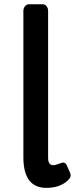

<svg xmlns="http://www.w3.org/2000/svg" viewBox="-20 -886 373 914"><path d="M209 -134.3Q209 -99.6 233.4 -99.6Q241.2 -99.6 253.4 -104Q275.9 -112.3 280.8 -112.3Q292 -112.3 298.3 -98.1L313.5 -63.5Q316.4 -56.2 316.4 -49.8Q316.4 -38.6 297.9 -22.5Q260.7 8.3 200.7 8.3Q91.3 8.3 91.3 -137.7V-834Q91.3 -847.2 99.1 -856.4Q106.9 -865.7 117.7 -865.7H183.1Q194.3 -865.7 201.7 -856.4Q209 -847.2 209 -834Z"/></svg>

Font: Capriola
Style: Regular
Weight: 400
Designer: Viktoriya Grabowska
Foundry: Viktoriya Grabowska
Version: Version 1.007